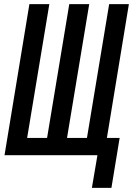

<svg xmlns="http://www.w3.org/2000/svg" viewBox="-20 -755 647 934"><path d="M522 159H427L454 0H2L123 -735H220L112 -84H209L317 -735H414L306 -84H403L511 -735H607L500 -84H562Z"/></svg>

Font: Iosevka Curly Medium Extended
Style: Italic
Weight: 500
Width: 7
Italic angle: -9°
Monospace: yes
Designer: Belleve Invis
Foundry: Belleve Invis
Version: Version 11.1.0; ttfautohint (v1.8.3)